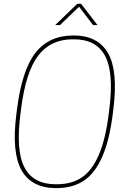

<svg xmlns="http://www.w3.org/2000/svg" viewBox="-20 -970 670 996"><path d="M269 -14.2H274.9Q352.1 -14.2 404.8 -49.8Q457.5 -85.4 492.4 -166Q527.3 -246.6 543.9 -377.9L546.9 -401.9Q571.3 -592.8 525.4 -679.4Q479.5 -766.1 363.8 -766.1H357.9Q242.7 -766.1 178 -681.4Q113.3 -596.7 88.9 -401.9L85.9 -377.9Q61.5 -187 107.4 -100.6Q153.3 -14.2 269 -14.2ZM360.8 -786.1Q488.3 -786.1 540.8 -693.6Q593.3 -601.1 567.9 -401.9L564.9 -377.9Q547.4 -239.7 509.5 -154.8Q471.7 -69.8 413.8 -32Q356 5.9 272 5.9Q144 5.9 91.8 -86.7Q39.6 -179.2 64.9 -377.9L67.9 -401.9Q93.8 -606.9 164.3 -696.5Q234.9 -786.1 360.8 -786.1ZM291 -839.8H266.1L380.9 -950.2H400.9L485.8 -839.8H462.9L390.1 -935.1Z"/></svg>

Font: Cooper Hewitt
Style: Thin Italic
Weight: 702
Designer: Village Type and Design LLC
Foundry: Cooper Hewitt Smithsonian Design Museum
Version: 1.000